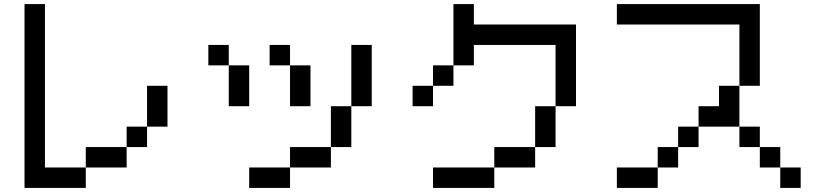

<svg xmlns="http://www.w3.org/2000/svg" viewBox="-20 -920 4040 940"><path d="M800 -300H700V-500H800ZM100 0V-900H200V-100H400V0ZM400 -100V-200H600V-100ZM600 -200V-300H700V-200Z M1000 -600V-700H1100V-600ZM1200 0V-100H1400V0ZM1200 -400H1100V-600H1200ZM1400 -100V-200H1600V-100ZM1400 -400V-600H1500V-400ZM1400 -700V-600H1300V-700ZM1600 -200V-400H1700V-200ZM1800 -400H1700V-700H1800Z M2000 -400V-500H2100V-400ZM2200 -500H2100V-600H2200ZM2200 -600V-900H2300V-800H2800V-400H2700V-700H2300V-600ZM2400 -100V-200H2600V-100ZM2400 0H2100V-100H2400ZM2600 -200V-400H2700V-200Z M3000 0V-100H3200V0ZM3000 -800V-900H3700V-500H3600V-800ZM3900 -100V0H3800V-100ZM3200 -100V-200H3300V-100ZM3400 -200H3300V-300H3400ZM3400 -300V-400H3500V-500H3600V-300ZM3600 -200V-300H3700V-200ZM3800 -200V-100H3700V-200Z"/></svg>

Font: GalmuriMono9 Regular
Style: Regular
Weight: 400
Designer: Lee Minseo (quiple)
Version: Version 2.399;hotconv 1.1.1;makeotfexe 2.6.0 DEVELOPMENT